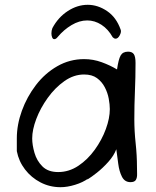

<svg xmlns="http://www.w3.org/2000/svg" viewBox="-20 -769 649 799"><path d="M345 -749Q387 -749 425.5 -723Q464 -697 482 -646Q486 -637 478.5 -622.5Q471 -608 461 -608Q455 -608 449 -614Q430 -648 402 -666Q374 -684 343 -684Q310 -684 277.5 -664.5Q245 -645 220 -615Q213 -606 206 -606Q200 -606 197 -613.5Q194 -621 194 -630Q194 -642 198 -652Q222 -697 262 -723Q302 -749 345 -749ZM232 10Q187 10 148.5 -10Q110 -30 84 -64Q58 -98 50 -140V-193Q50 -250 71 -308Q92 -366 129.5 -415Q167 -464 218.5 -493.5Q270 -523 330 -523Q368 -523 403.5 -510Q439 -497 467 -480Q473 -522 482 -538Q491 -554 513 -554Q530 -554 537 -543.5Q544 -533 544 -507Q544 -447 541.5 -389.5Q539 -332 539 -272Q539 -224 544.5 -173Q550 -122 550 -75Q550 -60 550.5 -45Q551 -30 545.5 -20.5Q540 -11 523 -11Q499 -11 487.5 -33.5Q476 -56 472 -88Q468 -120 464 -148Q454 -121 430.5 -95Q407 -69 383.5 -50.5Q360 -32 347.5 -24.5Q335 -17 347 -26Q325 -10 292.5 0Q260 10 232 10ZM222 -53Q267 -53 306 -79Q345 -105 374.5 -146Q404 -187 420.5 -232Q437 -277 437 -315Q437 -334 432.5 -358.5Q428 -383 416 -406Q404 -429 383.5 -444Q363 -459 330 -459Q287 -459 248 -431.5Q209 -404 178.5 -361.5Q148 -319 131 -274Q114 -229 114 -193Q114 -166 123.5 -133Q133 -100 156.5 -76.5Q180 -53 222 -53Z"/></svg>

Font: Fuzzy Bubbles
Style: Regular
Weight: 400
Designer: Robert E. Leuschke
Foundry: Robert E. Leuschke
Version: Version 1.010; ttfautohint (v1.8.3)